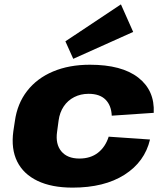

<svg xmlns="http://www.w3.org/2000/svg" viewBox="-20 -847 747 878"><path d="M312 11Q216 11 151.5 -20Q87 -51 58.5 -108.5Q30 -166 41 -247L48 -293Q59 -373 104 -431Q149 -489 222.5 -520Q296 -551 391 -551Q537 -551 612.5 -492Q688 -433 683 -331L491 -318Q489 -365 462.5 -391.5Q436 -418 385 -418Q349 -418 319.5 -403Q290 -388 271.5 -360.5Q253 -333 248 -296L241 -244Q233 -188 260.5 -155Q288 -122 343 -122Q394 -122 428 -148.5Q462 -175 477 -222L666 -209Q642 -107 549.5 -48Q457 11 312 11ZM589 -701 315 -578 279 -658 533 -827Z"/></svg>

Font: Pathway Extreme 28pt ExtraBold
Style: Italic
Weight: 800
Italic angle: -8°
Designer: Eduardo Rodriguez Tunni
Foundry: Eduardo Rodriguez Tunni
Version: Version 1.001;gftools[0.9.26]